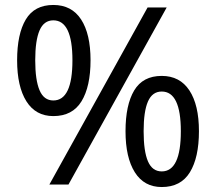

<svg xmlns="http://www.w3.org/2000/svg" viewBox="-20 -744 871 774"><path d="M195 -724Q269 -724 307 -665.5Q345 -607 345 -501Q345 -395 308.5 -335.5Q272 -276 195 -276Q124 -276 86.5 -335.5Q49 -395 49 -501Q49 -607 84 -665.5Q119 -724 195 -724ZM652 -714 256 0H179L575 -714ZM195 -662Q157 -662 139.5 -621.5Q122 -581 122 -501Q122 -421 139.5 -380Q157 -339 195 -339Q272 -339 272 -501Q272 -662 195 -662ZM632 -438Q705 -438 743.5 -379.5Q782 -321 782 -215Q782 -109 745.5 -49.5Q709 10 632 10Q561 10 523.5 -49.5Q486 -109 486 -215Q486 -321 521 -379.5Q556 -438 632 -438ZM632 -375Q594 -375 576.5 -335Q559 -295 559 -215Q559 -134 576.5 -93.5Q594 -53 632 -53Q709 -53 709 -215Q709 -375 632 -375Z"/></svg>

Font: Noto IKEA Latin
Style: Regular
Weight: 400
Designer: Monotype Design Team
Foundry: Monotype Imaging Inc.
Version: Version 1.0